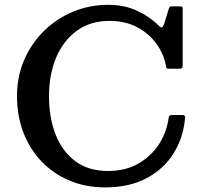

<svg xmlns="http://www.w3.org/2000/svg" viewBox="-20 -782 856 813"><path d="M52 -375Q52 -458.5 82.8 -529Q113.5 -599.5 167 -651.8Q220.5 -704 290 -732.8Q359.5 -761.5 438 -761.5Q507.5 -761.5 561.2 -736.2Q615 -711 652 -673.5Q661 -665 665.2 -666Q669.5 -667 675 -681L695 -745.5Q697.5 -751 698.8 -753Q700 -755 708.5 -755H741.5Q749.5 -755 751.5 -752.8Q753.5 -750.5 753.5 -743V-505Q753.5 -496 750.5 -493.5Q747.5 -491 738 -491H696.5Q685.5 -491 684.5 -494.5Q683.5 -498 682 -506.5Q673 -554.5 642 -597.2Q611 -640 560.8 -666.8Q510.5 -693.5 444 -693.5Q362 -693.5 304.8 -651.5Q247.5 -609.5 217.5 -537.5Q187.5 -465.5 187.5 -375Q187.5 -284.5 215.2 -213Q243 -141.5 298.5 -99.8Q354 -58 437 -58Q512.5 -58 567.5 -90.2Q622.5 -122.5 654.8 -174Q687 -225.5 694 -283.5Q696 -295 707.5 -295H751.5Q765 -295 764 -285.5Q757 -200.5 715.5 -133.5Q674 -66.5 600.8 -27.5Q527.5 11.5 425.5 11.5Q343.5 11.5 275.2 -17Q207 -45.5 157 -97.2Q107 -149 79.5 -219.8Q52 -290.5 52 -375Z"/></svg>

Font: Besley Medium
Style: Regular
Weight: 500
Designer: Owen Earl
Foundry: indestructible type*
Version: Version 2.001; ttfautohint (v1.8.3)